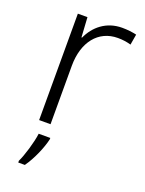

<svg xmlns="http://www.w3.org/2000/svg" viewBox="-144 -611 682 902"><g transform="rotate(20 197.0 -160.0)"><path d="M307 -541C227 -541 172 -493 145 -433H142L136 -532H88V0H145V-292C145 -411 207 -489 304 -489C328 -489 349 -486 370 -480L379 -533C358 -538 333 -541 307 -541ZM166 68V61H108C103 104 80 180 64 212V221H97C129 176 156 112 166 68Z"/></g></svg>

Font: Noto Sans Gurmukhi Light
Style: Regular
Weight: 300
Designer: Jelle Bosma - Monotype Design Team
Foundry: Monotype Imaging Inc.
Version: Version 2.004